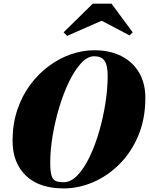

<svg xmlns="http://www.w3.org/2000/svg" viewBox="-20 -1040 830 1070"><path d="M546.5 -924.5 354 -840 334.5 -860 497 -1019.5H601.5L719.5 -860L702 -842.5ZM335 10Q198 10 124 -61.5Q50 -133 50 -255Q50 -349 76.5 -427.8Q103 -506.5 148.8 -568Q194.5 -629.5 253 -672.5Q311.5 -715.5 376.2 -737.8Q441 -760 505 -760Q591.5 -760 655.5 -727.8Q719.5 -695.5 754.8 -636Q790 -576.5 790 -495Q790 -377.5 750.8 -284.2Q711.5 -191 645.8 -125.2Q580 -59.5 499.2 -24.8Q418.5 10 335 10ZM505 -726.5Q468 -726.5 432.2 -688Q396.5 -649.5 365.2 -585.2Q334 -521 310.5 -443Q287 -365 273.5 -284.8Q260 -204.5 260 -135Q260 -84 267.5 -60.5Q275 -37 291.8 -30.8Q308.5 -24.5 335 -24.5Q375 -24.5 411.8 -63Q448.5 -101.5 479.2 -165.5Q510 -229.5 532.5 -307.2Q555 -385 567.5 -465.2Q580 -545.5 580 -615Q580 -676.5 562.5 -701.5Q545 -726.5 505 -726.5Z"/></svg>

Font: Bodoni* 06pt Fatface
Style: Italic
Weight: 900
Italic angle: -13°
Version: Version 2.3